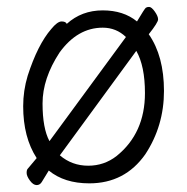

<svg xmlns="http://www.w3.org/2000/svg" viewBox="-20 -514 540 555"><path d="M86 21Q76 21 66.5 8Q57 -5 57 -14Q57 -23 60 -26L86 -57Q47 -117 47 -207Q47 -252 60 -295Q89 -385 128 -430Q146 -452 158 -452Q170 -452 173 -445Q216 -484 277 -484Q337 -484 376 -452Q398 -489 401.5 -491.5Q405 -494 411 -494Q418 -494 427.5 -480.5Q437 -467 437 -458Q437 -449 410 -415Q454 -352 454 -251Q454 -150 400 -68Q341 16 238 16Q166 16 121 -21Q106 4 100.5 12.5Q95 21 86 21ZM235 -35Q281 -35 317 -63Q399 -129 399 -245Q399 -323 374 -367L153 -65Q188 -35 235 -35ZM123 -106 344 -407Q316 -434 277 -434Q204 -434 152 -362Q103 -287 103 -215Q103 -143 123 -106Z"/></svg>

Font: LXGW WenKai Mono TC Light
Style: Regular
Weight: 300
Designer: LXGW / Fontworks Inc.
Foundry: LXGW / Fontworks Inc.
Version: Version 1.330